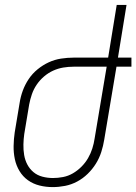

<svg xmlns="http://www.w3.org/2000/svg" viewBox="-20 -755 556 783"><path d="M195 8Q167 8 141 1.5Q115 -5 94 -20Q73 -35 59.5 -57.5Q46 -80 40.5 -106Q35 -132 35.5 -160Q36 -188 40 -215L60 -335Q64 -361 73 -385.5Q82 -410 97 -432.5Q112 -455 133.5 -472.5Q155 -490 179 -501Q203 -512 229 -516Q255 -520 280 -520H421L456 -735H496L461 -520H516V-483H455L405 -185Q401 -160 393 -135Q385 -110 371 -87.5Q357 -65 337.5 -46Q318 -27 294.5 -14.5Q271 -2 245.5 3Q220 8 195 8ZM196 -29Q216 -29 237 -33Q258 -37 277 -48Q296 -59 312 -75Q328 -91 339 -110Q350 -129 356.5 -149.5Q363 -170 366 -191L415 -483H280Q259 -483 238 -479.5Q217 -476 197 -467Q177 -458 159.5 -443Q142 -428 129.5 -409.5Q117 -391 110 -370.5Q103 -350 99 -329L79 -209Q76 -188 75.5 -166Q75 -144 78.5 -123Q82 -102 91.5 -84Q101 -66 116.5 -53Q132 -40 153 -34.5Q174 -29 196 -29Z"/></svg>

Font: Iosevka Term Curly Extralight
Style: Italic
Weight: 200
Italic angle: -9°
Designer: Belleve Invis
Foundry: Belleve Invis
Version: Version 32.3.0